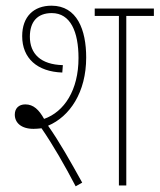

<svg xmlns="http://www.w3.org/2000/svg" viewBox="-20 -652 561 675"><path d="M98 -199C107 -199 117 -200 126 -201C166 -143 208 -70 246 3L269 -10C228 -84 188 -155 149 -210C225 -242 283 -327 283 -450C283 -547 251 -632 161 -632C99 -632 58 -594 58 -525C58 -447 111 -400 199 -397L201 -423C123 -425 85 -463 85 -523C85 -575 111 -606 162 -606C228 -606 256 -540 256 -448C256 -335 206 -259 135 -234C117 -266 98 -285 69 -285C46 -285 32 -271 32 -249C32 -221 54 -199 98 -199ZM424 -596H521V-622H313V-596H398V0H424Z"/></svg>

Font: Noto Sans Devanagari Condensed Thin
Style: Regular
Weight: 100
Width: 3
Designer: Jelle Bosma - Monotype Design Team
Foundry: Monotype Imaging Inc.
Version: Version 2.004